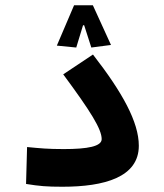

<svg xmlns="http://www.w3.org/2000/svg" viewBox="-20 -710 626 734"><path d="M218.8 3.9C379.4 3.9 510.7 -32.7 510.7 -152.8C510.7 -243.2 448.2 -356.4 335.4 -501.5L221.7 -425.8C327.1 -283.2 368.7 -216.3 368.7 -178.2C368.7 -150.4 315.4 -140.1 223.6 -140.1C161.6 -140.1 133.8 -143.1 83.5 -147.9L79.6 -6.8C131.3 1.5 158.2 3.9 218.8 3.9ZM335 -689.9H263.2L197.3 -535.6L271.5 -528.3L297.4 -613.3H301.8L329.1 -528.3L404.3 -538.1Z"/></svg>

Font: Cascadia Code
Style: Bold
Weight: 700
Monospace: yes
Designer: Aaron Bell
Foundry: Saja Typeworks
Version: Version 2404.023